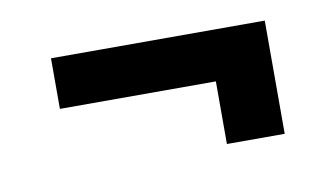

<svg xmlns="http://www.w3.org/2000/svg" viewBox="-36 -438 550 314"><g transform="rotate(-10 239.0 -281.0)"><path d="M61 -375H416V-187H320V-291H61Z"/></g></svg>

Font: Khand Medium
Style: Regular
Weight: 500
Designer: Devanagari: Sanchit Sawaria, Jyotish Sonowal; Latin: Satya Rajpurohit
Foundry: Indian Type Foundry
Version: Version 1.100;PS 1.0;hotconv 1.0.78;makeotf.lib2.5.61930; tt